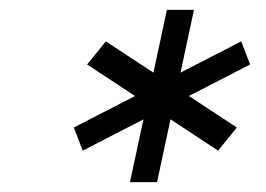

<svg xmlns="http://www.w3.org/2000/svg" viewBox="-20 -720 540 390"><path d="M319 -700H374L299 -350H244ZM470 -636 488 -589 148 -414 130 -461ZM461 -461 423 -414 157 -589 195 -636Z"/></svg>

Font: Epunda Sans Light
Style: Italic
Weight: 300
Italic angle: -12.0243°
Designer: Simon Atzbach
Foundry: typofactur
Version: Version 2.204